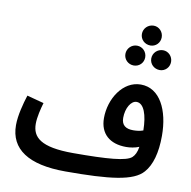

<svg xmlns="http://www.w3.org/2000/svg" viewBox="-95 -982 1092 1097"><g transform="rotate(10 451.0 -433.0)"><path d="M709 -772C740 -772 765 -797 765 -829C765 -861 740 -887 709 -887C676 -887 650 -861 650 -829C650 -797 676 -772 709 -772ZM635 -643C667 -643 692 -668 692 -700C692 -732 667 -758 635 -758C603 -758 577 -732 577 -700C577 -668 603 -643 635 -643ZM786 -643C817 -643 842 -668 842 -700C842 -732 817 -758 786 -758C753 -758 727 -732 727 -700C727 -668 753 -643 786 -643ZM355 21H356C612 21 749 5 804 -59C843 -103 864 -176 864 -275C864 -424 806 -543 695 -543C590 -543 520 -429 520 -318C520 -227 578 -177 673 -177C696 -177 724 -181 748 -191C743 -159 733 -140 719 -127C688 -99 583 -90 381 -90C191 -90 142 -141 142 -218C142 -257 155 -308 165 -342L67 -368C51 -318 32 -247 32 -191C32 -52 141 21 355 21ZM628 -338C628 -395 656 -441 688 -441C731 -441 753 -376 754 -287C735 -280 714 -278 696 -278C654 -278 628 -295 628 -338Z"/></g></svg>

Font: Noto Sans Arabic Cond SemBd
Style: Regular
Weight: 600
Width: 3
Designer: Monotype Design Team, Nadine Chahine, Nizar Qandah and Khaled Hosny
Foundry: Monotype Imaging Inc.
Version: Version 2.012